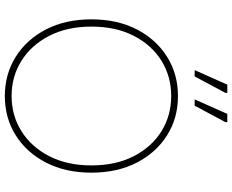

<svg xmlns="http://www.w3.org/2000/svg" viewBox="-103 -849 960 794"><g transform="rotate(90 377.0 -452.0)"><path d="M377 8Q287 8 215 -37Q143 -82 101.5 -162.5Q60 -243 60 -350Q60 -457 101.5 -537.5Q143 -618 215 -663Q287 -708 377 -708Q468 -708 539.5 -663Q611 -618 652.5 -537.5Q694 -457 694 -350Q694 -243 652.5 -162.5Q611 -82 539.5 -37Q468 8 377 8ZM377 -20Q458 -20 523 -61Q588 -102 626 -176Q664 -250 664 -350Q664 -451 626 -525Q588 -599 523 -639.5Q458 -680 377 -680Q296 -680 231 -639.5Q166 -599 128 -525Q90 -451 90 -350Q90 -250 128 -176Q166 -102 231 -61Q296 -20 377 -20ZM391 -777 451 -912H485V-904L417 -777ZM270 -777 330 -912H364V-904L296 -777Z"/></g></svg>

Font: Fustat ExtraLight
Style: Regular
Weight: 250
Designer: Mohamed Gaber, Khaled Hosny, Laura Garcia Mut
Foundry: Kief Type Foundry, Alif Type Foundry, Hard Type Foundry
Version: Version 1.007